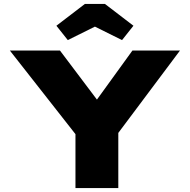

<svg xmlns="http://www.w3.org/2000/svg" viewBox="-20 -957 966 977"><path d="M364 0V-323L380 -254L30 -700H285L542 -359L408 -360L654 -700H896L574 -270L582 -331V0ZM325 -753 267 -826 412 -937H514L659 -826L601 -753L448 -829H478Z"/></svg>

Font: Lexend Peta Black
Style: Regular
Weight: 900
Version: Version 1.007